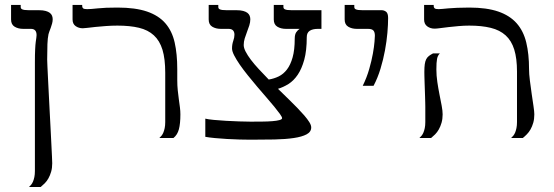

<svg xmlns="http://www.w3.org/2000/svg" viewBox="-20 -560 2248 779"><path d="M138.2 -518.6Q154.3 -518.6 165 -515.6Q175.8 -512.7 182.1 -507.8Q188.5 -502.9 191.2 -496.1Q193.8 -489.3 193.8 -481.9Q193.8 -473.6 191.4 -464.6Q189 -455.6 186 -447.5Q183.1 -439.5 180.4 -432.6Q177.7 -425.8 176.8 -421.4Q173.3 -405.3 172.4 -380.9Q171.4 -356.4 171.4 -318.4Q171.4 -311 172.4 -290.8Q173.3 -270.5 174.8 -241.7Q176.3 -212.9 178 -178.2Q179.7 -143.6 181.6 -107.7Q183.6 -71.8 185.3 -37.1Q187 -2.4 188.5 26.4Q189.9 55.2 190.9 75.4Q191.9 95.7 191.9 102.5Q191.9 121.6 187.5 136.7Q183.1 151.9 176.5 163.6Q169.9 175.3 161.4 183.8Q152.8 192.4 145 198.7H97.7Q102.1 194.8 106.4 189.5Q110.8 184.1 114 176.5Q117.2 168.9 119.4 158.4Q121.6 147.9 121.6 133.8V-307.1Q121.6 -339.8 122.6 -359.4Q123.5 -378.9 125 -389.9Q126.5 -400.9 127.4 -406.5Q128.4 -412.1 128.4 -417.5Q128.4 -442.9 105.5 -442.9H74.2Q53.7 -442.9 39.3 -451.7Q24.9 -460.4 24.9 -481V-540H64V-531.7Q64 -528.8 65.2 -526.4Q66.4 -523.9 70.1 -522.2Q73.7 -520.5 80.3 -519.5Q86.9 -518.6 97.7 -518.6Z M699.2 -234.9Q699.2 -212.9 701.2 -193.6Q703.1 -174.3 705.6 -157Q708 -139.6 710 -124.5Q711.9 -109.4 711.9 -96.2Q711.9 -58.1 705.8 -35.4Q699.7 -12.7 683.6 0H626.5Q630.9 -3.9 635.3 -9.3Q639.6 -14.6 642.8 -22.2Q646 -29.8 648.2 -40.3Q650.4 -50.8 650.4 -64.9V-264.6Q650.4 -321.3 639.2 -358.2Q627.9 -395 604.2 -416.7Q580.6 -438.5 543.9 -447.3Q507.3 -456.1 456.5 -456.1Q432.1 -456.1 409.2 -454.3Q386.2 -452.6 367.4 -450.7Q348.6 -448.7 335 -447Q321.3 -445.3 315.9 -445.3Q299.3 -445.3 286.9 -454.1Q274.4 -462.9 274.4 -481V-540H313.5V-534.7Q313.5 -529.3 317.4 -526.1Q321.3 -522.9 333.5 -522.9Q348.1 -522.9 377 -526.1Q405.8 -529.3 456.5 -529.3Q529.3 -529.3 576.4 -513.2Q623.5 -497.1 650.9 -465.6Q678.2 -434.1 688.7 -387.5Q699.2 -340.8 699.2 -279.8Z M939.9 -518.6Q956.1 -518.6 966.8 -515.6Q977.5 -512.7 983.9 -507.8Q990.2 -502.9 992.9 -496.1Q995.6 -489.3 995.6 -481.9Q995.6 -469.7 991.5 -456.8Q987.3 -443.8 982.2 -430.7Q977.1 -417.5 972.9 -404.1Q968.8 -390.6 968.8 -377.4Q968.8 -365.7 976.6 -350.6Q984.4 -335.4 998 -317.4Q1011.7 -299.3 1030.3 -279.3Q1048.8 -259.3 1070.3 -237.3Q1091.8 -240.7 1110.8 -250Q1129.9 -259.3 1144.3 -278.1Q1158.7 -296.9 1167.2 -327.1Q1175.8 -357.4 1175.8 -402.8Q1175.8 -420.4 1182.1 -429.4Q1188.5 -438.5 1195.8 -442.9H1140.1Q1119.6 -442.9 1105.2 -451.7Q1090.8 -460.4 1090.8 -481V-540H1129.9V-531.7Q1129.9 -528.8 1131.1 -526.4Q1132.3 -523.9 1136 -522.2Q1139.6 -520.5 1146.2 -519.5Q1152.8 -518.6 1163.6 -518.6H1284.2V-442.9H1270Q1248.5 -442.9 1236.6 -435.1Q1224.6 -427.2 1224.6 -409.2Q1224.6 -354.5 1214.4 -317.4Q1204.1 -280.3 1187.7 -256.3Q1171.4 -232.4 1150.4 -219.2Q1129.4 -206.1 1107.9 -199.7L1153.3 -155.3Q1169.9 -139.2 1185.8 -122.8Q1201.7 -106.4 1214.4 -91.8Q1227.1 -77.1 1234.9 -64.7Q1242.7 -52.2 1242.7 -43Q1242.7 -24.9 1223.9 -14.9Q1205.1 -4.9 1171.9 0Q1138.7 4.9 1093.8 5.9Q1048.8 6.8 996.6 6.8Q977.5 6.8 952.1 6.1Q926.8 5.4 901.1 3.9Q875.5 2.4 852.1 0.2Q828.6 -2 813 -4.9V-78.6Q824.7 -75.7 847.7 -73.5Q870.6 -71.3 897.2 -69.8Q923.8 -68.4 950.4 -67.4Q977.1 -66.4 996.6 -66.4Q1021 -66.4 1043.9 -66.7Q1066.9 -66.9 1085 -68.4Q1103 -69.8 1113.8 -72.8Q1124.5 -75.7 1124.5 -80.6Q1124.5 -85.4 1115.7 -97.7Q1106.9 -109.9 1092.8 -127.2Q1078.6 -144.5 1060.3 -165.5Q1042 -186.5 1022.9 -209Q1003.9 -231.4 985.6 -254.2Q967.3 -276.9 953.1 -297.4Q939 -317.9 930.2 -335Q921.4 -352.1 921.4 -363.3Q921.4 -379.9 926.3 -393.8Q931.2 -407.7 931.2 -418.9Q931.2 -442.9 907.2 -442.9H876Q855.5 -442.9 841.1 -451.7Q826.7 -460.4 826.7 -481V-540H865.7V-531.7Q865.7 -528.8 866.9 -526.4Q868.2 -523.9 871.8 -522.2Q875.5 -520.5 882.1 -519.5Q888.7 -518.6 899.4 -518.6Z M1451.7 -211.9Q1468.3 -245.6 1478 -279.8Q1487.8 -314 1492.9 -342.5Q1498 -371.1 1499.5 -390.9Q1501 -410.6 1501 -415Q1501 -429.7 1494.9 -436.3Q1488.8 -442.9 1473.1 -442.9H1427.7Q1407.2 -442.9 1392.8 -451.7Q1378.4 -460.4 1378.4 -481V-540H1417.5V-531.7Q1417.5 -528.8 1418.7 -526.4Q1419.9 -523.9 1423.6 -522.2Q1427.2 -520.5 1433.8 -519.5Q1440.4 -518.6 1451.2 -518.6H1528.8Q1538.1 -518.6 1546.4 -512.5Q1554.7 -506.3 1554.7 -486.8Q1554.7 -460.9 1551.8 -426.8Q1548.8 -392.6 1542 -355.7Q1535.2 -318.8 1523.9 -281.5Q1512.7 -244.1 1495.6 -211.9Z M1775.9 -96.2Q1775.9 -77.1 1771.5 -62Q1767.1 -46.9 1760.5 -35.2Q1753.9 -23.4 1745.4 -14.9Q1736.8 -6.3 1729 0H1681.6Q1686 -3.9 1690.4 -9.3Q1694.8 -14.6 1698 -22.2Q1701.2 -29.8 1703.4 -40.3Q1705.6 -50.8 1705.6 -64.9V-127Q1705.6 -132.3 1705.3 -143.8Q1705.1 -155.3 1704.6 -169.2Q1704.1 -183.1 1703.6 -198.5Q1703.1 -213.9 1702.6 -227.8Q1702.1 -241.7 1701.9 -252.4Q1701.7 -263.2 1701.7 -268.1Q1701.7 -287.1 1703.4 -299.3Q1705.1 -311.5 1709.2 -319.6Q1713.4 -327.6 1720 -332.8Q1726.6 -337.9 1736.8 -343.3H1764.6Q1755.9 -335 1753.2 -321Q1750.5 -307.1 1750.5 -278.3Q1750.5 -253.4 1754.4 -227.1Q1758.3 -200.7 1763.2 -176.3Q1768.1 -151.9 1772 -131.1Q1775.9 -110.4 1775.9 -96.2ZM2147.9 -96.2Q2147.9 -77.1 2143.6 -62Q2139.2 -46.9 2132.6 -35.2Q2126 -23.4 2117.4 -14.9Q2108.9 -6.3 2101.1 0H2053.7Q2058.1 -3.9 2062.5 -9.3Q2066.9 -14.6 2070.1 -22.2Q2073.2 -29.8 2075.4 -40.3Q2077.6 -50.8 2077.6 -64.9V-269.5Q2077.6 -323.2 2066.4 -359.1Q2055.2 -395 2031.5 -416.5Q2007.8 -438 1971.2 -447Q1934.6 -456.1 1883.8 -456.1Q1862.3 -456.1 1840.3 -454.1Q1818.4 -452.1 1799.3 -450Q1780.3 -447.8 1765.6 -445.8Q1751 -443.8 1743.2 -443.8Q1726.1 -443.8 1713.4 -453.1Q1700.7 -462.4 1700.7 -481V-540H1739.7V-534.7Q1739.7 -529.3 1743.7 -526.1Q1747.6 -522.9 1759.8 -522.9Q1766.1 -522.9 1775.4 -523.9Q1784.7 -524.9 1799.3 -526.1Q1814 -527.3 1834.5 -528.3Q1855 -529.3 1883.8 -529.3Q1954.6 -529.3 2001.5 -513.2Q2048.3 -497.1 2076.2 -465.6Q2104 -434.1 2115.2 -387.5Q2126.5 -340.8 2126.5 -279.8Q2126.5 -260.3 2129.9 -233.2Q2133.3 -206.1 2137.2 -179.2Q2141.1 -152.3 2144.5 -129.6Q2147.9 -106.9 2147.9 -96.2Z"/></svg>

Font: Arian AMU Serif
Style: Regular
Weight: 400
Designer: Ruben Hakobyan (Tarumian)
Foundry: Ruben Hakobyan (Tarumian)
Version: Version 1.002